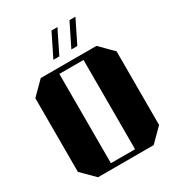

<svg xmlns="http://www.w3.org/2000/svg" viewBox="-239 -1196 1233 1341"><g transform="rotate(-30 377.5 -525.0)"><path d="M432 -1050H384L293 -866H341ZM577 -1050H529L438 -866H486ZM153 0H602L705 -103V-697L602 -800H153L50 -697V-103ZM280 -760H475V-40H280Z"/></g></svg>

Font: Kumar One
Style: Regular
Weight: 400
Designer: Parimal Parmar
Foundry: Indian Type Foundry
Version: Version 1.000;PS 1.000;hotconv 1.0.88;makeotf.lib2.5.647800